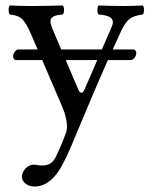

<svg xmlns="http://www.w3.org/2000/svg" viewBox="-20 -451 555 703"><path d="M204 160C219.6 132.2 232.7 103.6 245 74C300.6 -60.1 339.2 -150.6 375.1 -231H458C470 -231 479 -246 479 -257C479 -262 476 -270 467 -270H392.6C402.3 -291.4 412 -312.5 422 -334C441.7 -376.3 456 -392.3 503 -398C509 -404 509 -425 503 -431C483 -430 460 -429 432 -429C402 -429 371 -430 341 -431C335 -425 335 -404 341 -398C372.6 -395 405 -389 389 -353L353.1 -270H204.1L177.2 -333C159.2 -375.2 154 -393.7 210 -398C216 -404 216 -425 210 -431C173 -430 133 -429 97 -429C63 -429 36 -430 16 -431C10 -425 10 -404 16 -398C55.7 -393 68.7 -384 94.9 -323L117.7 -270H47C38 -270 28 -255 28 -245C28 -239 31 -231 39 -231H134.5L208 -60C216.7 -39.9 232 6 222 34C210.1 67.4 198 95 183 126C172 146 158 155 133 155C119 155 115 152 104 152C75 152 60 182 60 195C60 216 80 232 107 232C128 232 168 224 204 160ZM336.2 -231 289.8 -124C282.8 -107.9 274.4 -105.2 265.9 -125L220.7 -231Z"/></svg>

Font: Libertinus Serif
Style: Regular
Weight: 400
Designer: Philipp H. Poll
Foundry: Khaled Hosny
Version: Version 6.2